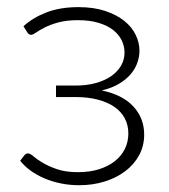

<svg xmlns="http://www.w3.org/2000/svg" viewBox="-20 -526 486 552"><path d="M47.5 -450.5Q74 -475 113.2 -490.2Q152.5 -505.5 205.5 -505.5Q249.5 -505.5 282.5 -494.5Q315.5 -483.5 337.5 -465.8Q359.5 -448 370.2 -425.5Q381 -403 381 -380Q381 -364 375.2 -346.8Q369.5 -329.5 356.8 -314Q344 -298.5 323.2 -285.8Q302.5 -273 272.5 -266Q332.5 -253.5 363.5 -219.8Q394.5 -186 394.5 -139Q394.5 -106.5 380 -79.8Q365.5 -53 340 -33.8Q314.5 -14.5 280.5 -4Q246.5 6.5 207.5 6.5Q180 6.5 154.5 1.2Q129 -4 107 -13.5Q85 -23 67.2 -36Q49.5 -49 38 -64L50.5 -80Q54.5 -85 60.5 -85Q66.5 -85 76.2 -76.5Q86 -68 102.8 -58Q119.5 -48 144.2 -39.5Q169 -31 204.5 -31Q237.5 -31 264 -39.2Q290.5 -47.5 309.5 -62.2Q328.5 -77 338.8 -97.5Q349 -118 349 -142.5Q349 -165.5 339.2 -184.8Q329.5 -204 310.2 -217.8Q291 -231.5 262.5 -239.2Q234 -247 197 -247H141V-280H197Q229 -280 255.2 -287.2Q281.5 -294.5 299.8 -307.2Q318 -320 328 -337.2Q338 -354.5 338 -375Q338 -393 330 -409.8Q322 -426.5 305.5 -439.5Q289 -452.5 263.8 -460.2Q238.5 -468 204 -468Q171 -468 147.5 -461.5Q124 -455 108.5 -447Q93 -439 83.8 -432.5Q74.5 -426 70 -426Q66 -426 63.5 -427.5Q61 -429 58.5 -433Z"/></svg>

Font: Lato 2
Style: Regular
Weight: 300
Designer: Lukasz Dziedzic with Adam Twardoch and Botio Nikoltchev
Foundry: tyPoland Lukasz Dziedzic
Version: Version 2.015; 2015-08-06; http://www.latofonts.com/